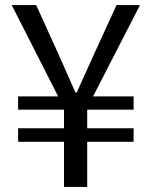

<svg xmlns="http://www.w3.org/2000/svg" viewBox="-20 -733 595 753"><path d="M26 -713H122L209 -521Q226 -484 242 -447Q258 -410 276 -370H281Q299 -410 315.5 -447Q332 -484 349 -521L437 -713H529L345 -355H504V-303H322V-230H504V-177H322V0H231V-177H51V-230H231V-303H51V-355H208Z"/></svg>

Font: Kinto Sans
Style: Regular
Weight: 400
Designer: Authors: Ryoko NISHIZUKA  (kana & ideographs); Paul D. Hunt (Latin, Greek & Cyrillic); Wenlong ZHANG  (bopomofo); Sandol
Foundry: Adobe Systems Incorporated, ookami Inc.
Version: Version 0.001